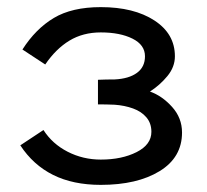

<svg xmlns="http://www.w3.org/2000/svg" viewBox="-20 -504 580 539"><path d="M263 15Q365 15 428 -23.5Q491 -62 491 -132Q491 -173 463 -204Q435 -235 401 -247Q429 -265 450 -290.5Q471 -316 471 -346Q471 -409 413.5 -446.5Q356 -484 263 -484Q182 -484 131 -453.5Q80 -423 43 -365L107 -323Q137 -367 175 -390Q213 -413 263 -413Q317 -413 352 -395.5Q387 -378 387 -346Q387 -316 364.5 -299.5Q342 -283 302 -281Q278 -281 255 -280V-211Q278 -211 302 -210Q330 -208 353.5 -199.5Q377 -191 391 -174.5Q405 -158 405 -134Q405 -98 363.5 -77Q322 -56 263 -56Q213 -56 170 -78Q127 -100 102 -139L37 -96Q73 -41 129 -13Q185 15 263 15Z"/></svg>

Font: Kreadon
Style: Regular
Weight: 400
Designer: kohakuno
Foundry: StudioGnu
Version: Version 1.000;Glyphs 3.1.2 (3151)